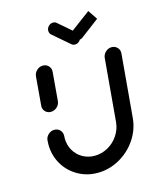

<svg xmlns="http://www.w3.org/2000/svg" viewBox="-107 -773 686 848"><g transform="rotate(-15 236.0 -348.5)"><path d="M104.1 -311.9Q88.1 -311.9 78.1 -323Q68.1 -334.1 69.6 -350L80.7 -480.4Q82.2 -496.3 94.3 -507.4Q106.3 -518.5 122.2 -518.5Q138.1 -518.5 148.3 -507.4Q158.5 -496.3 157 -480.4L145.9 -350Q144.4 -334.1 132.2 -323Q120 -311.9 104.1 -311.9ZM436.7 -518.5Q452.2 -518.5 462.6 -507.2Q473 -495.9 471.5 -480.4L446.3 -193.3Q441.9 -140.4 411.7 -95.6Q381.5 -50.7 334.3 -24.4Q287 1.9 234.4 1.9Q184.8 1.9 143.9 -21.7Q103 -45.2 79.4 -85.9Q55.9 -126.7 55.9 -175.9Q55.9 -181.5 56.7 -193.3Q57.8 -209.3 70 -220.4Q82.2 -231.5 97.8 -231.5Q113.7 -231.5 123.9 -220.4Q134.1 -209.3 133 -193.3Q132.6 -189.6 132.6 -182.6Q132.6 -152.6 146.9 -127.8Q161.1 -103 185.9 -88.7Q210.7 -74.4 241.1 -74.4Q273.3 -74.4 301.9 -90.4Q330.4 -106.3 348.7 -133.7Q367 -161.1 370 -193.3L395.2 -480.4Q396.7 -495.9 408.7 -507.2Q420.7 -518.5 436.7 -518.5ZM185.2 -660.4Q185.2 -672.6 194.1 -681.5Q203 -690.4 214.8 -690.4Q224.1 -690.4 230.7 -684.4L305.2 -620.4Q313.7 -613.7 313.7 -601.5Q313.7 -589.3 304.8 -580.4Q295.9 -571.5 284.1 -571.5Q274.8 -571.5 268.1 -577.4L193.7 -641.5Q185.2 -648.1 185.2 -660.4ZM407.4 -656.3 322.6 -592.2Q314.8 -586.7 305.6 -586.7Q294.8 -586.7 287.8 -593.7Q280.7 -600.7 280.7 -611.5Q280.7 -618.9 283.9 -625.2Q287 -631.5 293 -635.6L378.5 -699.3Z"/></g></svg>

Font: 26F Galaxy Sans
Style: Bold Italic
Weight: 700
Italic angle: -5°
Designer: C₂₉H₂₅N₃O₅
Version: Version 1.200